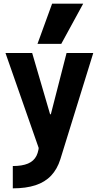

<svg xmlns="http://www.w3.org/2000/svg" viewBox="-20 -810 540 1050"><path d="M50 98Q101 98 133 84.5Q165 71 179.5 42Q194 13 194 -34L202 29L10 -520H156L254 -185H258L344 -520H490L310 61Q293 115 259.5 150.5Q226 186 174 203Q122 220 50 220ZM315 -570H185L265 -790H435Z"/></svg>

Font: M PLUS 1 Code
Style: Bold
Weight: 700
Designer: Coji Morishita
Foundry: UNDERFOREST DESIGN
Version: Version 1.002